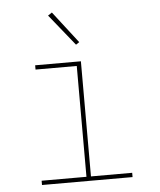

<svg xmlns="http://www.w3.org/2000/svg" viewBox="-53 -802 707 849"><g transform="rotate(-5 300.0 -378.0)"><path d="M99 0V-19H298V-511H115V-530H318V-19H501V0ZM303 -605 191 -744 209 -756 318 -615Z"/></g></svg>

Font: Iosevka Curly Slab ThEx
Style: Regular
Weight: 100
Width: 7
Monospace: yes
Designer: Belleve Invis
Foundry: Belleve Invis
Version: Version 11.1.0; ttfautohint (v1.8.3)